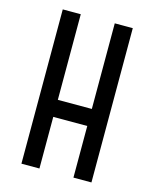

<svg xmlns="http://www.w3.org/2000/svg" viewBox="-116 -856 752 935"><g transform="rotate(15 259.5 -389.0)"><path d="M83 0V-777.8H173.8V-346.2H345.2V-777.8H436V0H345.2V-260.3H173.8V0Z"/></g></svg>

Font: Voltaire
Style: Regular
Weight: 400
Designer: Yvonne Schttler
Foundry: Yvonne Schttler
Version: Version 1.003